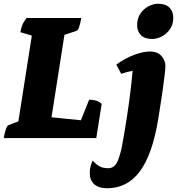

<svg xmlns="http://www.w3.org/2000/svg" viewBox="-21 -737 945 1025"><path d="M-1 0Q4 -29 10.5 -47.5Q17 -66 24 -69L77 -89L149 -547L88 -565Q91 -585 98 -603Q105 -621 121 -641H413Q408 -612 401.5 -593Q395 -574 387 -572L323 -551L254 -111L411 -95L455 -205Q473 -205 489.5 -200.5Q506 -196 522 -183L493 0ZM551 268Q506 268 482 246.5Q458 225 458 186Q458 166 463.5 147.5Q469 129 474 120Q492 141 510.5 151Q529 161 557 161Q589 161 605 127Q621 93 631 39Q644 -32 655.5 -106Q667 -180 675 -246Q683 -312 687 -359Q657 -354 626 -343L600 -392Q643 -424 692.5 -443Q742 -462 778 -462Q821 -462 841.5 -437.5Q862 -413 862 -385Q862 -369 857 -327.5Q852 -286 843.5 -228Q835 -170 824 -103Q793 87 726 177.5Q659 268 551 268ZM792 -529Q752 -529 731.5 -549Q711 -569 711 -603Q711 -639 728.5 -664.5Q746 -690 772 -703.5Q798 -717 822 -717Q863 -717 883.5 -696.5Q904 -676 904 -642Q904 -607 886.5 -581.5Q869 -556 843 -542.5Q817 -529 792 -529Z"/></svg>

Font: Petrona Black
Style: Italic
Weight: 900
Italic angle: -9°
Designer: Ringo R. Seeber
Foundry: Ringo R. Seeber
Version: Version 2.001; ttfautohint (v1.8.3)